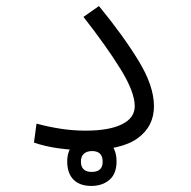

<svg xmlns="http://www.w3.org/2000/svg" viewBox="-20 -490 626 629"><path d="M258.8 2Q215.8 2 171.6 -4.2Q127.4 -10.3 91.3 -22.9L99.6 -85Q139.6 -74.2 179.7 -68.1Q219.7 -62 259.8 -62Q337.4 -62 379.4 -82.8Q421.4 -103.5 421.4 -142.1Q421.4 -188.5 374.8 -263.9Q328.1 -339.4 253.4 -434.6L304.2 -470.2Q382.8 -374.5 433.6 -291.5Q484.4 -208.5 484.4 -142.1Q484.4 -75.7 430.7 -36.9Q377 2 258.8 2ZM279.3 119.1Q241.2 119.1 220.7 98.4Q200.2 77.6 200.2 39.1Q200.2 1 223.4 -20Q246.6 -41 281.7 -41Q317.4 -41 339.6 -20.8Q361.8 -0.5 361.8 39.1Q361.8 79.1 338.6 99.1Q315.4 119.1 279.3 119.1ZM280.3 73.2Q316.4 73.2 316.4 40Q316.4 4.9 281.7 4.9Q265.1 4.9 255.1 13.4Q245.1 22 245.1 39.1Q245.1 73.2 280.3 73.2Z"/></svg>

Font: CaskaydiaCove NFP Light
Style: Regular
Weight: 300
Designer: Aaron Bell
Foundry: Saja Typeworks
Version: Version 2111.001; VTT 6.35;Nerd Fonts 3.1.1